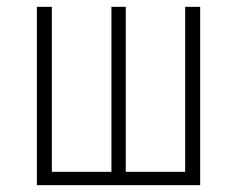

<svg xmlns="http://www.w3.org/2000/svg" viewBox="-20 -542 694 562"><path d="M565.9 -522V0H87.9V-522H131.8V-39.1H306.2V-522H348.1V-39.1H522V-522Z"/></svg>

Font: Fira Sans Compressed ExtraLight
Style: Regular
Weight: 250
Width: 1
Designer: Carrois Corporate & Edenspiekermann AG
Foundry: Carrois Corporate GbR & Edenspiekermann AG
Version: Version 4.203;PS 004.203;hotconv 1.0.88;makeotf.lib2.5.64775